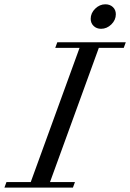

<svg xmlns="http://www.w3.org/2000/svg" viewBox="-70 -856 594 876"><path d="M391.1 -724.6Q370.6 -724.6 357.2 -737.5Q343.8 -750.5 343.8 -770Q343.8 -796.4 364.3 -816.4Q384.8 -836.4 410.6 -836.4Q431.6 -836.4 445.1 -823.7Q458.5 -811 458.5 -791Q458.5 -764.6 438 -744.6Q417.5 -724.6 391.1 -724.6ZM-49.8 0 -40.5 -25.4H70.3L293 -637.7H182.1L191.4 -663.1H503.9L494.6 -637.7H380.9L158.2 -25.4H272L262.7 0Z"/></svg>

Font: Elstob
Style: Italic
Weight: 400
Italic angle: -20°
Designer: Peter S. Baker
Version: Version 1.015